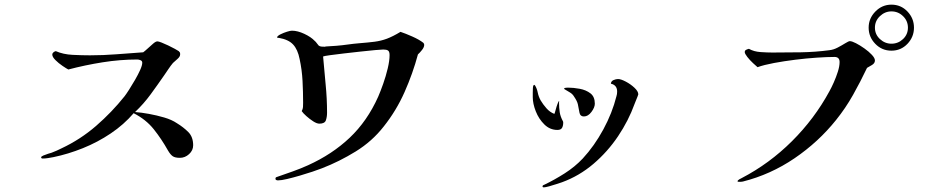

<svg xmlns="http://www.w3.org/2000/svg" viewBox="-20 -784 4040 826"><path d="M811 -159Q811 -137 793.5 -121Q776 -105 754 -105Q733 -105 723 -112Q713 -119 703 -136Q675 -186 641.5 -228Q608 -270 555 -297Q513 -248 456.5 -210Q400 -172 336.5 -146.5Q273 -121 210 -108Q199 -106 187 -104Q175 -102 164 -102Q157 -102 157 -107Q157 -111 166.5 -115Q176 -119 187 -122.5Q198 -126 202 -127Q213 -131 224 -136Q235 -141 245 -146Q326 -184 393.5 -242.5Q461 -301 516 -370Q523 -379 535.5 -398.5Q548 -418 561 -440.5Q574 -463 583 -483Q592 -503 592 -514Q592 -522 584.5 -525Q577 -528 571 -528Q497 -528 421.5 -516Q346 -504 274 -485Q266 -489 249 -500.5Q232 -512 218.5 -525.5Q205 -539 205 -549Q205 -555 210 -559Q215 -563 220 -564Q252 -550 292.5 -548Q333 -546 367 -546Q424 -546 481 -550.5Q538 -555 596 -559Q603 -564 615 -575Q627 -586 638.5 -596Q650 -606 657 -606Q662 -606 675 -601Q688 -596 703.5 -588.5Q719 -581 732 -574Q745 -567 749 -564Q753 -560 754 -558Q755 -556 755 -550Q755 -540 743 -530Q731 -520 724 -513Q714 -501 705 -487.5Q696 -474 687 -461Q658 -419 628 -378Q598 -337 561 -302Q588 -300 621 -294Q654 -288 686.5 -278.5Q719 -269 741 -254Q769 -237 790 -216Q811 -195 811 -159Z M1805 -591Q1805 -581 1795.5 -569Q1786 -557 1778 -550Q1756 -468 1720.5 -388Q1685 -308 1631 -240Q1581 -176 1510.5 -132.5Q1440 -89 1365 -60Q1350 -54 1324.5 -45.5Q1299 -37 1270 -28.5Q1241 -20 1215.5 -14Q1190 -8 1176 -8Q1172 -8 1168.5 -9.5Q1165 -11 1165 -15Q1165 -20 1168 -21.5Q1171 -23 1175 -24Q1207 -35 1240.5 -47Q1274 -59 1305 -73Q1409 -120 1484.5 -191.5Q1560 -263 1607 -368Q1617 -391 1628.5 -423.5Q1640 -456 1648 -489.5Q1656 -523 1656 -547Q1656 -562 1649.5 -566.5Q1643 -571 1629 -571Q1621 -571 1593.5 -568.5Q1566 -566 1530 -562Q1494 -558 1459 -554Q1424 -550 1399 -546.5Q1374 -543 1370 -541Q1375 -480 1381 -420Q1387 -360 1387 -299Q1387 -281 1382 -266.5Q1377 -252 1354 -252Q1343 -252 1327.5 -262Q1312 -272 1298 -284.5Q1284 -297 1278 -306Q1283 -315 1283.5 -323.5Q1284 -332 1284 -342Q1284 -389 1281.5 -436.5Q1279 -484 1269 -530Q1261 -571 1241 -592.5Q1221 -614 1180 -621Q1178 -621 1175.5 -621Q1173 -621 1172 -624Q1174 -630 1187 -636.5Q1200 -643 1214.5 -647.5Q1229 -652 1236 -652Q1260 -652 1289 -638.5Q1318 -625 1334 -608Q1339 -604 1343 -598Q1347 -592 1351 -588Q1356 -584 1363.5 -583.5Q1371 -583 1377 -583Q1380 -583 1381 -584Q1392 -585 1404 -585.5Q1416 -586 1427 -587Q1452 -589 1476.5 -592.5Q1501 -596 1526 -598Q1564 -601 1591.5 -604.5Q1619 -608 1644.5 -617.5Q1670 -627 1703 -647Q1724 -640 1753.5 -627Q1783 -614 1801 -600Q1805 -596 1805 -591Z M2403 -256Q2403 -243 2398 -234Q2393 -225 2378 -225Q2346 -225 2322 -248.5Q2298 -272 2285 -305Q2272 -338 2272 -366Q2272 -371 2272 -376Q2272 -381 2272 -385Q2272 -389 2272.5 -404Q2273 -419 2279 -419Q2279 -419 2282 -416Q2290 -403 2293.5 -385.5Q2297 -368 2306 -352Q2316 -335 2331 -318Q2346 -301 2365 -294Q2367 -298 2370.5 -311.5Q2374 -325 2378.5 -337Q2383 -349 2385 -349Q2386 -349 2385.5 -346.5Q2385 -344 2385 -342Q2385 -320 2388 -301Q2391 -282 2402 -262Q2403 -260 2403 -256ZM2726 -378Q2726 -377 2722.5 -368Q2719 -359 2715 -349.5Q2711 -340 2710 -337Q2684 -265 2639 -198Q2594 -131 2533 -79Q2472 -27 2398 0Q2392 2 2375.5 7.5Q2359 13 2342.5 17.5Q2326 22 2320 22Q2314 22 2314 18Q2314 13 2321 11Q2365 -10 2409 -38Q2453 -66 2487 -102Q2537 -156 2575.5 -227Q2614 -298 2632 -370Q2635 -379 2635 -390Q2635 -418 2608 -424Q2609 -435 2619.5 -439.5Q2630 -444 2639 -444Q2651 -444 2672 -433Q2693 -422 2709.5 -406.5Q2726 -391 2726 -378ZM2539 -338Q2539 -322 2524.5 -302.5Q2510 -283 2492 -283Q2476 -283 2473 -299Q2469 -322 2466 -335.5Q2463 -349 2450 -368Q2443 -380 2431.5 -386.5Q2420 -393 2409 -400Q2409 -400 2408 -401Q2407 -402 2407 -403Q2407 -406 2415 -406.5Q2423 -407 2424 -407Q2447 -407 2474 -402Q2501 -397 2520 -382.5Q2539 -368 2539 -338Z M3886 -665Q3886 -694 3865 -714.5Q3844 -735 3815 -735Q3787 -735 3765.5 -714.5Q3744 -694 3744 -665Q3744 -636 3765.5 -616Q3787 -596 3815 -596Q3844 -596 3865 -616Q3886 -636 3886 -665ZM3744 -524Q3744 -512 3731.5 -504.5Q3719 -497 3710 -492Q3682 -433 3650 -376Q3618 -319 3577 -268Q3501 -173 3398 -103Q3295 -33 3176 -3Q3172 -2 3168.5 -2Q3165 -2 3161 -2Q3160 -2 3156.5 -2Q3153 -2 3153 -4Q3153 -8 3160.5 -12.5Q3168 -17 3171 -18Q3290 -80 3387 -176.5Q3484 -273 3548 -391Q3557 -407 3567 -429.5Q3577 -452 3584.5 -475.5Q3592 -499 3592 -517Q3592 -539 3570 -539Q3539 -539 3494 -536Q3449 -533 3401 -527Q3353 -521 3310 -513Q3267 -505 3239 -495Q3233 -500 3219.5 -512.5Q3206 -525 3195 -539Q3184 -553 3184 -560Q3184 -567 3190.5 -570Q3197 -573 3202 -574Q3223 -562 3251.5 -560Q3280 -558 3303 -558Q3364 -558 3425.5 -559Q3487 -560 3548 -568Q3566 -570 3584 -579.5Q3602 -589 3616.5 -598Q3631 -607 3636 -607Q3645 -607 3662.5 -598Q3680 -589 3699 -575.5Q3718 -562 3731 -548Q3744 -534 3744 -524ZM3912 -665Q3912 -625 3884 -595.5Q3856 -566 3815 -566Q3774 -566 3745.5 -595.5Q3717 -625 3717 -665Q3717 -705 3746 -734.5Q3775 -764 3815 -764Q3856 -764 3884 -734.5Q3912 -705 3912 -665Z"/></svg>

Font: Kaisei HarunoUmi
Style: Regular
Weight: 400
Designer: Font-Kai, 金井和夫
Foundry: KAZUO KANAI
Version: Version 5.003